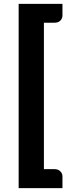

<svg xmlns="http://www.w3.org/2000/svg" viewBox="-20 -798 360 980"><path d="M258.8 -682.1H204.1V65.4H258.8Q276.9 65.4 288.1 76.7Q298.8 87.4 298.8 102.5V162.1H75.2V-778.3H298.8V-719.7Q298.8 -703.6 288.1 -692.9Q277.3 -682.1 258.8 -682.1Z"/></svg>

Font: Lato-ExtraBold
Style: Regular
Weight: 500
Designer: Lukasz Dziedzic with Adam Twardoch and Botio Nikoltchev
Foundry: tyPoland Lukasz Dziedzic
Version: ""